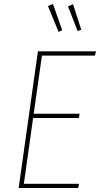

<svg xmlns="http://www.w3.org/2000/svg" viewBox="-20 -937 499 957"><path d="M459 -681 453 -660H189L148 -370H377L373 -349H145L99 -21H374L370 0H73L169 -681ZM244 -917 290 -786 272 -778 219 -907ZM344 -916 385 -789 367 -782 319 -905Z"/></svg>

Font: Fira Sans Condensed Thin
Style: Italic
Weight: 250
Width: 3
Italic angle: -8°
Designer: Carrois Corporate & Edenspiekermann AG
Foundry: Carrois Corporate GbR & Edenspiekermann AG
Version: Version 4.203